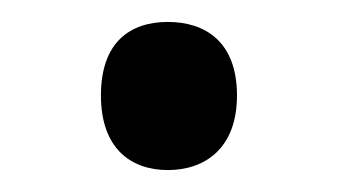

<svg xmlns="http://www.w3.org/2000/svg" viewBox="-20 -440 308 175"><path d="M72 -353C72 -305 99 -285 133 -285C167 -285 196 -305 196 -353C196 -402 167 -420 133 -420C99 -420 72 -402 72 -353Z"/></svg>

Font: Noto Sans Runic
Style: Regular
Weight: 400
Designer: Monotype Design Team
Foundry: Monotype Imaging Inc.
Version: Version 2.002